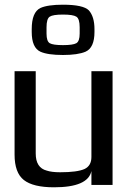

<svg xmlns="http://www.w3.org/2000/svg" viewBox="-20 -787 540 817"><path d="M210 10Q121 10 81.5 -21Q42 -52 42 -129V-484H132V-134Q132 -73 179 -61Q200 -54 236 -54Q309 -54 340 -68Q369 -82 369 -119V-484H459V0H369V-59Q354 10 210 10ZM382 -663V-651Q382 -584 344 -567Q311 -553 248 -553Q183 -553 152 -567Q115 -584 115 -651V-663Q115 -735 152 -753Q183 -767 248 -767Q334 -767 358 -743Q382 -716 382 -663ZM319 -644V-671Q319 -707 305 -716Q291 -725 248 -725Q205 -725 191.5 -716Q178 -707 178 -671V-644Q178 -611 192 -603Q206 -595 248 -595Q290 -595 304.5 -603Q319 -611 319 -644Z"/></svg>

Font: Gamestation Display
Style: Regular
Weight: 400
Designer: Jonas Hecksher
Foundry: Jonas Hecksher, Playtypeª, e-types AS
Version: Version 1.003